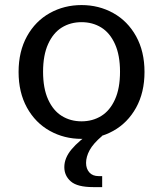

<svg xmlns="http://www.w3.org/2000/svg" viewBox="-20 -550 660 777"><path d="M55.2 -258.8Q55.2 -341.7 89.2 -403.2Q123.3 -464.7 181.6 -497.1Q239.8 -529.5 310 -529.5Q380.2 -529.5 438.4 -497.1Q496.7 -464.7 530.8 -403.2Q564.8 -341.7 564.8 -258.8Q564.8 -175.8 530.8 -114.3Q496.7 -52.8 438.4 -20.4Q380.2 12 310 12Q239.8 12 181.6 -20.4Q123.3 -52.8 89.2 -114.3Q55.2 -175.8 55.2 -258.8ZM465.7 -259.7Q465.7 -326.8 445.2 -371.9Q424.8 -417 389.8 -438.7Q354.7 -460.3 310 -460.3Q265.3 -460.3 230.2 -438.7Q195.2 -417 174.8 -371.9Q154.3 -326.8 154.3 -259.7Q154.3 -192.3 174.8 -147.3Q195.2 -102.3 230.2 -80.7Q265.3 -59 310 -59Q354.7 -59 389.8 -80.7Q424.8 -102.3 445.2 -147.3Q465.7 -192.3 465.7 -259.7ZM240.3 126.3Q240.3 89.3 269.7 54.2Q299 19.2 355 -18.5L393.5 0Q357.3 30.8 342.8 57.6Q328.3 84.3 328.3 109.2Q328.3 132.8 341.6 147.8Q354.8 162.7 379 162.7H393.5V207.2H357.2Q293 207.2 266.7 184.2Q240.3 161.2 240.3 126.3Z"/></svg>

Font: Monaspace Xenon Var ExtraLight
Style: Regular
Weight: 200
Designer: Riley Cran and the Lettermatic Team
Version: Version 1.200 (Monaspace Xenon Var)